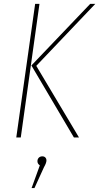

<svg xmlns="http://www.w3.org/2000/svg" viewBox="-20 -701 506 979"><path d="M63 0 159.2 -681.2H181.2L85.9 0ZM356.9 0 140.1 -367.2 439.9 -681.2H465.8L165 -365.2L382.8 0ZM195.8 96.2Q205.6 96.2 211.2 102.1Q216.8 107.9 216.8 117.2Q216.8 129.9 204.1 151.9L155.8 257.8H141.1L183.1 142.1Q170.9 134.3 170.9 121.1Q170.9 110.4 177.7 103.3Q184.6 96.2 195.8 96.2Z"/></svg>

Font: Fira Sans Compressed Thin
Style: Italic
Weight: 100
Width: 3
Italic angle: -8°
Designer: Carrois Corporate & Edenspiekermann AG
Foundry: Carrois Corporate GbR & Edenspiekermann AG
Version: Version 4.203;PS 004.203;hotconv 1.0.88;makeotf.lib2.5.64775